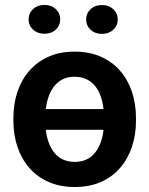

<svg xmlns="http://www.w3.org/2000/svg" viewBox="-20 -747 605 777"><path d="M281.7 -538.1Q341.3 -538.1 387.5 -517.8Q433.6 -497.6 465.3 -461.4Q497.1 -425.3 513.7 -376.2Q530.3 -327.1 530.3 -269V-258.8Q530.3 -201.2 513.7 -152.1Q497.1 -103 465.3 -66.7Q433.6 -30.3 387.7 -10.3Q341.8 9.8 282.7 9.8Q223.6 9.8 177.5 -10.3Q131.3 -30.3 99.4 -66.7Q67.4 -103 50.8 -152.1Q34.2 -201.2 34.2 -258.8V-269Q34.2 -327.1 50.8 -376.2Q67.4 -425.3 99.4 -461.4Q131.3 -497.6 177.2 -517.8Q223.1 -538.1 281.7 -538.1ZM281.7 -436.5Q254.9 -436.5 234.4 -426.5Q213.9 -416.5 199.7 -398.7Q185.5 -380.9 177 -356.9Q168.5 -333 165.5 -305.7H398.9Q396 -333 387.7 -356.9Q379.4 -380.9 365 -398.7Q350.6 -416.5 329.8 -426.5Q309.1 -436.5 281.7 -436.5ZM282.7 -91.8Q309.6 -91.8 330.1 -101.6Q350.6 -111.3 364.7 -129.2Q378.9 -147 387.5 -170.4Q396 -193.8 398.9 -221.7H165.5Q168.5 -193.8 177 -170.4Q185.5 -147 199.7 -129.2Q213.9 -111.3 234.6 -101.6Q255.4 -91.8 282.7 -91.8ZM95.7 -668.5Q95.7 -693.4 113.8 -710.2Q131.8 -727.1 159.7 -727.1Q188 -727.1 205.8 -710.2Q223.6 -693.4 223.6 -668.5Q223.6 -644 205.8 -627.2Q188 -610.4 159.7 -610.4Q131.8 -610.4 113.8 -627.2Q95.7 -644 95.7 -668.5ZM328.6 -668Q328.6 -692.9 346.4 -709.7Q364.3 -726.6 392.6 -726.6Q420.4 -726.6 438.5 -709.7Q456.5 -692.9 456.5 -668Q456.5 -643.6 438.5 -626.7Q420.4 -609.9 392.6 -609.9Q364.3 -609.9 346.4 -626.7Q328.6 -643.6 328.6 -668Z"/></svg>

Font: Roboto SemiBold
Style: Regular
Weight: 600
Designer: Christian Robertson
Foundry: Google
Version: Version 3.009; 2024